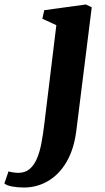

<svg xmlns="http://www.w3.org/2000/svg" viewBox="-140 -580 469 857"><path d="M200.5 4.5Q190 86.5 157 142.8Q124 199 74.5 228Q25 257 -33 257Q-61 257 -85.5 252.5Q-110 248 -120.5 239L-102 185Q-94.5 187.5 -81.5 189.5Q-68.5 191.5 -58.5 191.5Q-28.5 191.5 -8.5 175Q11.5 158.5 24.2 129.2Q37 100 44.5 60.8Q52 21.5 57.5 -24L111.5 -467.5L49 -496.5L57.5 -534.5L243.5 -560L269.5 -547.5Z"/></svg>

Font: Merriweather 36pt ExtraBold
Style: Italic
Weight: 800
Italic angle: -7.8°
Version: Version 2.101